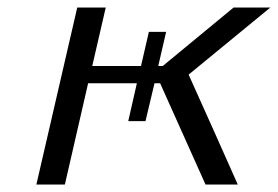

<svg xmlns="http://www.w3.org/2000/svg" viewBox="-20 -492 741 512"><path d="M77 0 186 -472H262L226 -316H356L377 -407H423L402 -316H414L603 -472H701L483 -293L549 -146Q565 -110 588 -58.5Q611 -7 614 0H528L407 -270H392L368 -169H322L345 -270H215L153 0Z"/></svg>

Font: Coval
Style: Light Italic
Weight: 300
Foundry: Context Ltd
Version: Version 001.000